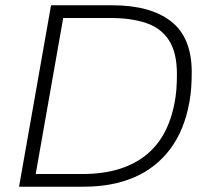

<svg xmlns="http://www.w3.org/2000/svg" viewBox="-20 -706 781 726"><path d="M52 0 173 -686H405Q549 -686 627 -625Q705 -564 705 -433Q705 -403 703 -374.5Q701 -346 696 -319Q677 -214 624 -143Q571 -72 488.5 -36Q406 0 296 0ZM115 -48H291Q371 -48 432.5 -67.5Q494 -87 538 -124.5Q582 -162 608 -216.5Q634 -271 644 -341Q646 -354 647 -368Q648 -382 648.5 -396.5Q649 -411 649 -426Q649 -507 619 -553.5Q589 -600 532.5 -619Q476 -638 397 -638H219Z"/></svg>

Font: Archivo SemiBold Thin
Style: Italic
Weight: 250
Italic angle: -10°
Version: Version 2.001